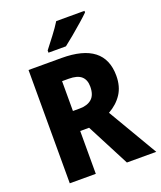

<svg xmlns="http://www.w3.org/2000/svg" viewBox="-166 -1033 951 1137"><g transform="rotate(-20 309.5 -465.0)"><path d="M282 -714Q551 -714 551 -505Q551 -437 520 -390Q489 -343 435 -313L619 0H434L294 -270H238V0H74V-714ZM280 -584H238V-396H280Q329 -396 356.5 -420Q384 -444 384 -497Q384 -540 359 -562Q334 -584 280 -584ZM505 -920Q487 -902 455 -874Q423 -846 389 -817.5Q355 -789 330 -770H220V-784Q245 -816 275.5 -856Q306 -896 327 -930H505Z"/></g></svg>

Font: Noto Sans Hebrew SemiCondensed ExtraBold
Style: Regular
Weight: 800
Width: 4
Designer: Monotype Design Team
Foundry: Monotype Imaging Inc.
Version: Version 2.004; ttfautohint (v1.8.4.7-5d5b)